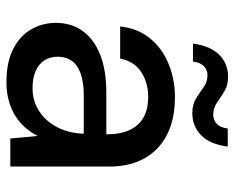

<svg xmlns="http://www.w3.org/2000/svg" viewBox="-86 -630 728 596"><g transform="rotate(90 278.0 -332.0)"><path d="M235 12Q173 12 132 -9Q91 -30 71 -65Q51 -100 51 -141Q51 -190 76.5 -225Q102 -260 150 -279Q198 -298 266 -298H397Q397 -342 383.5 -370.5Q370 -399 344.5 -413.5Q319 -428 281 -428Q236 -428 203 -406Q170 -384 162 -341H62Q68 -395 98.5 -433Q129 -471 177.5 -491Q226 -511 281 -511Q351 -511 399 -486Q447 -461 472 -415.5Q497 -370 497 -308V0H410L402 -85Q392 -65 376.5 -47Q361 -29 340.5 -16Q320 -3 293.5 4.5Q267 12 235 12ZM254 -69Q286 -69 312 -82Q338 -95 356.5 -117.5Q375 -140 384.5 -168Q394 -196 395 -226V-228H276Q233 -228 206 -217.5Q179 -207 167.5 -189Q156 -171 156 -147Q156 -123 167.5 -105.5Q179 -88 201 -78.5Q223 -69 254 -69ZM331 -565Q304 -565 285 -577Q266 -589 250 -600.5Q234 -612 213 -612Q197 -612 185.5 -601Q174 -590 171 -567H115Q123 -622 150.5 -649Q178 -676 218 -676Q245 -676 263.5 -664.5Q282 -653 298.5 -641.5Q315 -630 336 -630Q353 -630 364.5 -641Q376 -652 379 -675H435Q428 -620 400 -592.5Q372 -565 331 -565Z"/></g></svg>

Font: DM Sans 20pt Medium
Style: Regular
Weight: 500
Version: Version 4.004;gftools[0.9.30]